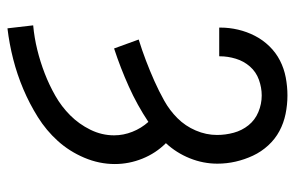

<svg xmlns="http://www.w3.org/2000/svg" viewBox="-158 -410 791 515"><g transform="rotate(90 237.5 -152.5)"><path d="M56 223 48 154Q81 151 113.5 143Q146 135 177 123Q208 111 237 94.5Q266 78 289.5 54.5Q313 31 328 0.5Q343 -30 343 -63Q343 -88 333.5 -112Q324 -136 307 -155Q262 -125 212 -102.5Q162 -80 110 -63L86 -129Q115 -138 142.5 -148.5Q170 -159 197 -171Q224 -183 250 -197.5Q276 -212 297 -233Q318 -254 330 -282Q342 -310 342 -339Q342 -362 336 -384Q330 -406 316 -423.5Q302 -441 280.5 -450Q259 -459 236 -459Q215 -459 194 -451.5Q173 -444 158.5 -427.5Q144 -411 137.5 -389.5Q131 -368 131 -347V-345H54V-348Q54 -372 59.5 -395.5Q65 -419 76 -440.5Q87 -462 104 -479.5Q121 -497 142.5 -508Q164 -519 188 -523.5Q212 -528 236 -528Q261 -528 285.5 -523Q310 -518 331.5 -506.5Q353 -495 370 -476.5Q387 -458 397.5 -435.5Q408 -413 413.5 -389Q419 -365 419 -340Q419 -302 404.5 -266Q390 -230 364 -202Q391 -175 405.5 -139Q420 -103 420 -65Q420 -23 403 17Q386 57 358 88Q330 119 294 141.5Q258 164 219 180.5Q180 197 139 207.5Q98 218 56 223Z"/></g></svg>

Font: Iosevka QP
Style: Regular
Weight: 400
Designer: Belleve Invis
Foundry: Belleve Invis
Version: Version 20.0.0; ttfautohint (v1.8.4)